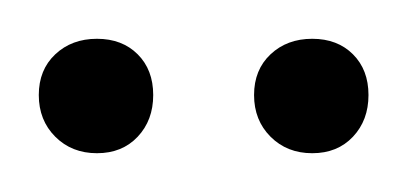

<svg xmlns="http://www.w3.org/2000/svg" viewBox="-20 -679 210 99"><path d="M8.5 -651Q17 -659 30 -659Q43 -659 51 -651Q59 -643 59 -630Q59 -617 51 -608.5Q43 -600 30 -600Q17 -600 8.5 -608.5Q0 -617 0 -630Q0 -643 8.5 -651ZM119.5 -651Q128 -659 141 -659Q154 -659 162 -651Q170 -643 170 -630Q170 -617 162 -608.5Q154 -600 141 -600Q128 -600 119.5 -608.5Q111 -617 111 -630Q111 -643 119.5 -651Z"/></svg>

Font: Dosis
Style: ExtraLight
Weight: 250
Designer: Edgar Tolentino, Pablo Impallari, Igino Marini
Foundry: Edgar Tolentino, Pablo Impallari, Igino Marini
Version: Version 1.007